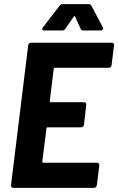

<svg xmlns="http://www.w3.org/2000/svg" viewBox="-20 -906 570 926"><path d="M342 -826 369 -767C371 -761 376 -759 382 -759H467C475 -759 480 -766 476 -774L421 -878C419 -883 414 -886 409 -886H281C276 -886 270 -883 267 -878L187 -774C181 -766 184 -759 193 -759H279C285 -759 291 -761 295 -767L336 -826C339 -830 341 -830 342 -826ZM518 -591 530 -688C531 -695 526 -700 520 -700H130C123 -700 117 -695 116 -688L33 -12C33 -5 37 0 44 0H434C440 0 446 -5 447 -12L459 -109C459 -116 455 -121 448 -121H188C186 -121 184 -123 184 -126L204 -287C204 -290 207 -292 209 -292H371C378 -292 384 -297 385 -304L396 -401C397 -408 393 -413 386 -413H224C221 -413 220 -415 220 -418L239 -574C240 -577 242 -579 245 -579H505C511 -579 517 -584 518 -591Z"/></svg>

Font: Barlow Semi Condensed
Style: Bold Italic
Weight: 700
Width: 4
Italic angle: -7°
Designer: Jeremy Tribby
Foundry: Tribby Type
Version: Version 1.422;hotconv 1.0.109;makeotfexe 2.5.65596